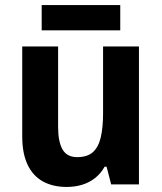

<svg xmlns="http://www.w3.org/2000/svg" viewBox="-20 -730 640 760"><path d="M530 -546V0H420L402 -70H394Q379 -43 356 -25Q333 -7 304.5 1.5Q276 10 244 10Q189 10 149.5 -12Q110 -34 89 -78.5Q68 -123 68 -190V-546H210V-228Q210 -169 227.5 -138.5Q245 -108 285 -108Q326 -108 348 -128Q370 -148 379 -187Q388 -226 388 -282V-546ZM456 -710V-610H145V-710Z"/></svg>

Font: Noto Sans Thai SemiCondensed
Style: Bold
Weight: 700
Width: 4
Designer: Monotype Design Team
Foundry: Monotype Imaging Inc.
Version: Version 2.001